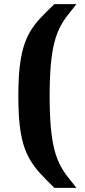

<svg xmlns="http://www.w3.org/2000/svg" viewBox="-20 -763 412 932"><path d="M244 149Q205 111 175.5 79Q146 47 126 13Q106 -21 93.5 -63Q81 -105 75 -161.5Q69 -218 69 -297Q69 -376 75 -432.5Q81 -489 93.5 -532Q106 -575 126 -609Q146 -643 175.5 -674.5Q205 -706 244 -743H351Q326 -712 305 -684.5Q284 -657 268.5 -625.5Q253 -594 242.5 -551Q232 -508 226.5 -446.5Q221 -385 221 -297Q221 -209 226.5 -147.5Q232 -86 242.5 -43Q253 0 268.5 31.5Q284 63 305 90.5Q326 118 351 149Z"/></svg>

Font: Saira SemiExpanded
Style: Bold
Weight: 700
Width: 6
Designer: Hector Gatti with collaboration of the Omnibus-Type team
Foundry: Omnibus-Type
Version: Version 1.101